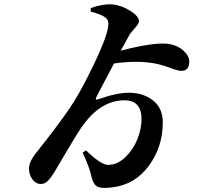

<svg xmlns="http://www.w3.org/2000/svg" viewBox="-20 -831 1040 913"><path d="M411 -776 412 -793Q474 -814 514 -810Q558 -806 599.5 -779.5Q641 -753 641 -730Q641 -719 622 -698Q603 -677 596 -666Q590 -656 554 -590Q714 -632 784 -622Q825 -615 852.5 -590Q880 -565 880 -538Q880 -494 842 -494Q827 -494 785.5 -509.5Q744 -525 706 -531Q625 -544 522 -529Q504 -495 474.5 -439Q445 -383 439 -371Q434 -360 436 -358Q438 -356 450 -360Q535 -390 594 -390Q660 -390 707 -354Q754 -318 754 -248Q754 -133 688 -43Q622 47 514 60Q462 67 442.5 56Q423 45 415 9Q406 -34 373 -105L389 -116Q460 -47 494 -47Q538 -47 576 -83.5Q614 -120 633.5 -169.5Q653 -219 653 -264Q653 -354 572 -354Q461 -354 375 -236Q350 -202 296 -109.5Q242 -17 236 -8Q218 20 204.5 32Q191 44 173 44Q152 44 135 23Q118 2 118 -31Q118 -65 159 -113Q253 -232 305 -307Q355 -378 420 -511.5Q485 -645 494 -702Q500 -733 481.5 -747.5Q463 -762 411 -776Z"/></svg>

Font: Swei Spring CJKtc
Style: Bold
Weight: 700
Version: Version 1.021